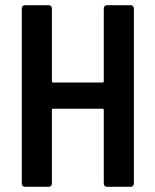

<svg xmlns="http://www.w3.org/2000/svg" viewBox="-20 -720 597 740"><path d="M392 -700H484Q489 -700 492.5 -696.5Q496 -693 496 -688V-12Q496 -7 492.5 -3.5Q489 0 484 0H392Q387 0 383.5 -3.5Q380 -7 380 -12V-296Q380 -301 375 -301H185Q180 -301 180 -296V-12Q180 -7 176.5 -3.5Q173 0 168 0H76Q71 0 67.5 -3.5Q64 -7 64 -12V-688Q64 -693 67.5 -696.5Q71 -700 76 -700H168Q173 -700 176.5 -696.5Q180 -693 180 -688V-407Q180 -402 185 -402H375Q380 -402 380 -407V-688Q380 -693 383.5 -696.5Q387 -700 392 -700Z"/></svg>

Font: Barlow Semi Condensed SemiBold
Style: Regular
Weight: 600
Width: 4
Designer: Jeremy Tribby
Foundry: Tribby Type
Version: Version 1.408